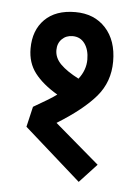

<svg xmlns="http://www.w3.org/2000/svg" viewBox="-43 -500 385 564"><g transform="rotate(5 150.0 -218.0)"><path d="M130 -137 261 -25 210 30 43 -118 57 -178Q108 -207 125 -220Q81 -246 58 -276Q35 -306 35 -348Q35 -402 67 -434Q99 -466 157 -466Q213 -466 246.5 -429.5Q280 -393 280 -331Q280 -271 243 -227.5Q206 -184 130 -137ZM111 -350Q111 -327 129.5 -308.5Q148 -290 183 -272Q204 -299 204 -330Q204 -359 191 -377Q178 -395 155 -395Q136 -395 123.5 -382.5Q111 -370 111 -350Z"/></g></svg>

Font: Cambay Devanagari
Style: Regular
Weight: 700
Designer: Pooja Saxena
Foundry: Pooja Saxena
Version: Version 1.095;PS 001.095;hotconv 1.0.70;makeotf.lib2.5.58329